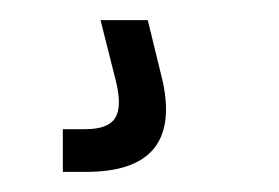

<svg xmlns="http://www.w3.org/2000/svg" viewBox="-20 -20 278 191"><path d="M42.5 151V108.5H65Q87.5 108.5 94.5 97.5Q101.5 86.5 95.5 61.5L80 0H127L142 61.5Q161 151 65.5 151Z"/></svg>

Font: Big Shoulders Stencil Text Light
Style: Regular
Weight: 300
Designer: Patric King
Foundry: XO Type Co
Version: Version 1.000